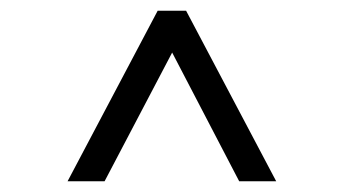

<svg xmlns="http://www.w3.org/2000/svg" viewBox="-20 -765 641 358"><path d="M175 -427 301 -667 426 -427H495L327 -745H274L106 -427Z"/></svg>

Font: Plus Jakarta Sans Light
Style: Regular
Weight: 300
Designer: Gumpita Rahayu
Foundry: Tokotype
Version: Version 2.071;gftools[0.9.30]